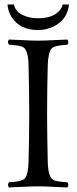

<svg xmlns="http://www.w3.org/2000/svg" viewBox="-20 -825 343 850"><path d="M285.2 -805.2Q279.3 -738.3 216.3 -707Q184.6 -692.4 149.4 -691.9Q70.3 -691.9 32.7 -747.1Q15.6 -772.9 13.2 -805.2H41.5Q50.3 -761.7 111.3 -748Q129.9 -744.1 149.4 -744.1Q212.9 -744.1 243.7 -778.3Q254.4 -791 257.3 -805.2ZM191.4 -108.9Q192.9 -44.4 213.4 -30.3Q229 -20 278.3 -18.1Q286.6 -6.3 278.3 4.9Q255.9 4.4 220.7 2.4Q177.7 0 149.4 0Q121.1 0 76.7 2.4Q40.5 4.4 19.5 4.9Q11.2 -6.8 19.5 -18.1Q76.2 -20.5 89.8 -34.7Q105 -52.2 106.4 -108.9Q109.4 -234.4 109.4 -320.8Q109.4 -412.1 106.4 -536.1Q105 -600.6 84.5 -614.7Q68.8 -625 19.5 -627Q11.2 -638.7 19.5 -649.9Q42 -649.4 77.6 -647.5Q121.1 -645 148.4 -645Q176.8 -645 221.2 -647.5Q257.3 -649.4 278.3 -649.9Q286.6 -638.2 278.3 -627Q222.2 -624.5 208.5 -610.4Q193.4 -592.8 191.4 -536.1Q188.5 -434.6 188.5 -319.8Q188.5 -231.4 191.4 -108.9Z"/></svg>

Font: Linux Libertine Display O
Style: Regular
Weight: 400
Designer: Philipp H. Poll
Foundry: Philipp H. Poll
Version: Version 5.0.9